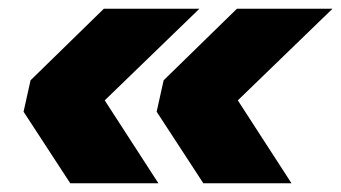

<svg xmlns="http://www.w3.org/2000/svg" viewBox="-20 -496 782 440"><path d="M437 -476 220 -266 343 -76H141L34 -240L50 -312L218 -476ZM742 -476 525 -266 648 -76H446L339 -240L355 -312L523 -476Z"/></svg>

Font: Geist Black
Style: Italic
Weight: 900
Italic angle: -12°
Designer: Basement.studio, Andrés Briganti, Mateo Zaragoza
Foundry: Basement.studio, Vercel, Andrés Briganti, Guido Ferreyra, Mateo Zaragoza
Version: Version 1.500; ttfautohint (v1.8.4.7-5d5b)